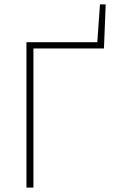

<svg xmlns="http://www.w3.org/2000/svg" viewBox="-20 -852 520 872"><path d="M100.1 0V-660.2H421.9L434.1 -832H460L452.1 -631.8H131.8V0Z"/></svg>

Font: Source Sans 3 ExtraLight
Style: Regular
Weight: 200
Designer: Paul D. Hunt
Foundry: Adobe
Version: Version 3.052;hotconv 1.1.0;makeotfexe 2.6.0